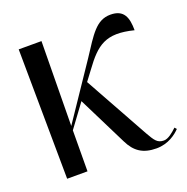

<svg xmlns="http://www.w3.org/2000/svg" viewBox="-104 -639 727 745"><g transform="rotate(-20 259.5 -266.5)"><path d="M53 0H137L138 -169L208 -264L309 -61C332 -14 364 8 420 8C469 8 503 -19 519 -36L512 -44C495 -28 475 -11 457 -11C430 -11 421 -26 401 -61L254 -326L284 -366C343 -447 384 -480 496 -452C496 -504 484 -541 428 -541C369 -541 342 -492 289 -411L138 -187L142 -536H48Z"/></g></svg>

Font: Noto Serif Display SemiCondensed
Style: Regular
Weight: 400
Width: 4
Designer: Monotype Design Team
Foundry: Monotype Imaging Inc.
Version: Version 2.009